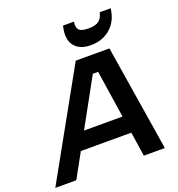

<svg xmlns="http://www.w3.org/2000/svg" viewBox="-204 -1063 1104 1194"><g transform="rotate(-20 347.5 -466.0)"><path d="M454 -587H419L96 0H-43L347 -700H570L682 0H543ZM163 -274H571L548 -161H141ZM659 -910Q650 -863 623.5 -829Q597 -795 558 -776.5Q519 -758 470 -758Q422 -758 390.5 -776.5Q359 -795 346.5 -829.5Q334 -864 343 -911L347 -932H420Q413 -898 427.5 -879.5Q442 -861 491 -861Q540 -861 561.5 -879.5Q583 -898 590 -932H663Z"/></g></svg>

Font: Albert Sans
Style: Bold Italic
Weight: 700
Italic angle: -11.25°
Designer: Andreas Rasmussen
Foundry: a.Foundry
Version: Version 1.025